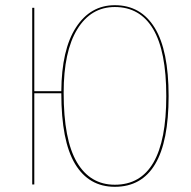

<svg xmlns="http://www.w3.org/2000/svg" viewBox="-20 -710 737 739"><path d="M629 -340Q629 -165 577 -78Q525 9 422 9Q322 9 269 -79Q216 -167 216 -351H112V0H104V-680H112V-359H216Q217 -519 272.5 -604.5Q328 -690 422 -690Q522 -690 575.5 -603Q629 -516 629 -340ZM620 -340Q620 -513 569.5 -598Q519 -683 422 -683Q330 -683 277.5 -597.5Q225 -512 225 -353Q225 -172 276 -85.5Q327 1 422 1Q620 1 620 -340Z"/></svg>

Font: Fira Sans Compressed Eight
Style: Regular
Weight: 100
Width: 1
Designer: bBox Type GmbH & Carrois Corporate GbR & Edenspiekermann AG
Foundry: bBox Type GmbH & Carrois Corporate GbR & Edenspiekermann AG
Version: Version 4.301